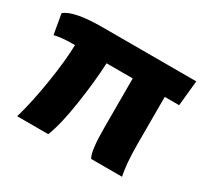

<svg xmlns="http://www.w3.org/2000/svg" viewBox="-119 -728 953 896"><g transform="rotate(30 357.5 -279.5)"><path d="M61.2 0Q87.5 -88.8 107.5 -214.4Q127.5 -340 128.8 -422.5Q53.8 -422.5 18.8 -412.5L0 -520Q45 -558.8 200 -558.8H703.8L690 -422.5H612.5V-168.8Q612.5 -63.8 626.2 0H460Q440 -30 440 -160V-422.5H298.8Q295 -326.2 275.6 -197.5Q256.2 -68.8 228.8 0Z"/></g></svg>

Font: Now Alt Black
Style: Regular
Weight: 900
Designer: Alfredo Marco Pradil
Foundry: Alfredo Marco Pradil
Version: Version 1.002;PS 001.002;hotconv 1.0.88;makeotf.lib2.5.64775